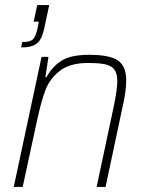

<svg xmlns="http://www.w3.org/2000/svg" viewBox="-20 -733 573 753"><path d="M143 -510H170L158 -430H162Q184 -471 220.5 -494.5Q257 -518 330 -518Q411 -518 443 -495.5Q475 -473 475 -419Q475 -376 462 -320L394 0H359L426 -315Q440 -382 440 -414Q440 -444 429 -459.5Q418 -475 394 -480.5Q370 -486 325 -486Q254 -486 214.5 -455Q175 -424 158.5 -380.5Q142 -337 126 -264L69 0H34ZM129 -631 132 -648H112L126 -713H173L157 -638Q150 -602 141 -583.5Q132 -565 114 -556Q96 -547 63 -547L67 -568Q100 -568 111 -580.5Q122 -593 129 -631Z"/></svg>

Font: Saira Semi Condensed Thin
Style: Italic
Weight: 100
Width: 4
Italic angle: -12°
Designer: Hector Gatti with collaboration of the Omnibus-Type team
Foundry: Omnibus-Type
Version: Version 1.001; ttfautohint (v1.8)